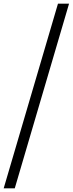

<svg xmlns="http://www.w3.org/2000/svg" viewBox="-77 -755 394 1040"><path d="M-57 265 237 -735H297L3 265Z"/></svg>

Font: Newsreader 16pt
Style: Bold Italic
Weight: 700
Italic angle: -17°
Designer: Hugues Gentile
Foundry: Production Type
Version: Version 1.003; ttfautohint (v1.8.3)